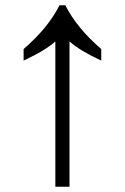

<svg xmlns="http://www.w3.org/2000/svg" viewBox="-20 -712 476 732"><path d="M191 0V-554Q152 -519 70 -481V-525Q163 -605 207 -692H229Q273 -605 366 -525V-481Q284 -519 245 -554V0Z"/></svg>

Font: hex115
Style: Regular
Weight: 400
Designer: Monotype Design Team
Foundry: Monotype Imaging Inc.
Version: Version 2.013